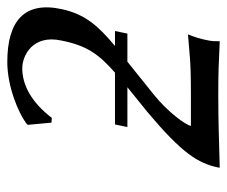

<svg xmlns="http://www.w3.org/2000/svg" viewBox="-68 -550 622 526"><g transform="rotate(-90 243.0 -287.0)"><path d="M421 -283H380C434 -328 467 -364 481 -429C503 -531 449 -578 336 -578C268 -578 196 -547 168 -526L164 -522L170 -457L183 -456C226 -512 273 -537 319 -537C353 -537 412 -509 395 -430C381 -360 358 -328 307 -283H165L158 -249H267L199 -194C86 -99 59 -56 47 0V4C124 2 172 0 244 0C315 0 323 1 393 4C393 -8 393 -19 396 -31C398 -43 406 -71 412 -83C356 -79 344 -75 249 -75H161C164 -90 199 -138 246 -176L337 -249H414Z"/></g></svg>

Font: Libertinus Sans
Style: Italic
Weight: 400
Italic angle: -12°
Designer: Philipp H. Poll, Khaled Hosny
Foundry: Caleb Maclennan
Version: Version 7.050;RELEASE